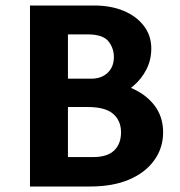

<svg xmlns="http://www.w3.org/2000/svg" viewBox="-20 -678 653 698"><path d="M308 -307 323 -383Q396 -383 452.5 -360Q509 -337 541 -295.5Q573 -254 573 -197Q573 -140 540.5 -95Q508 -50 449 -25Q390 0 308 0H89V-658H322Q382 -658 428.5 -639Q475 -620 502.5 -584.5Q530 -549 530 -502Q530 -460 512 -425Q494 -390 462.5 -363.5Q431 -337 391.5 -322Q352 -307 308 -307ZM190 -392H312Q349 -392 371.5 -413.5Q394 -435 394 -471Q394 -503 374 -528Q354 -553 298 -553H227V-107H319Q370 -107 395 -131Q420 -155 420 -197Q420 -239 391.5 -264Q363 -289 298 -289H190Z"/></svg>

Font: Ysabeau Infant ExtraBold
Style: Regular
Weight: 800
Designer: Christian Thalmann (Catharsis Fonts)
Version: Version 2.001;gftools[0.9.30]; featfreeze: ss01,ss02,lnum